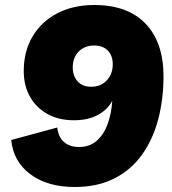

<svg xmlns="http://www.w3.org/2000/svg" viewBox="-20 -736 689 768"><path d="M279 12Q170 12 101.5 -39Q33 -90 25 -176L209 -226Q214 -186 237 -167Q260 -148 296 -148Q339 -148 367.5 -173.5Q396 -199 411 -241Q426 -283 429 -333Q412 -299 373 -277Q334 -255 275 -255Q215 -255 170 -280Q125 -305 100 -349Q75 -393 75 -452Q75 -531 110.5 -590.5Q146 -650 209.5 -683Q273 -716 357 -716Q491 -716 562.5 -641Q634 -566 634 -431Q634 -338 612.5 -257.5Q591 -177 547.5 -116.5Q504 -56 437 -22Q370 12 279 12ZM345 -389Q383 -389 407 -414.5Q431 -440 431 -479Q431 -513 411.5 -533.5Q392 -554 356 -554Q319 -554 295 -530Q271 -506 271 -466Q271 -433 290 -411Q309 -389 345 -389Z"/></svg>

Font: Prodigy Sans ExtraBold
Style: Italic
Weight: 800
Italic angle: -13°
Designer: Wei Huang
Foundry: Wei Huang
Version: Version 1.003; ttfautohint (v1.8.3)